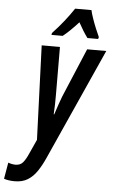

<svg xmlns="http://www.w3.org/2000/svg" viewBox="-148 -808 644 1090"><g transform="rotate(5 174.5 -263.0)"><path d="M-22 240Q-58 240 -83 231L-67 138Q-45 146 -25 146Q2 146 17.5 127.5Q33 109 48 74L84 -5L64 -542H168L169 -270Q169 -242 168.5 -214Q168 -186 166 -158H169Q178 -187 188 -215Q198 -243 205 -262L323 -542H432L148 90Q128 135 105.5 168.5Q83 202 52.5 221Q22 240 -22 240ZM116 -617Q184 -689 235 -766H328Q332 -747 341.5 -719.5Q351 -692 362.5 -664Q374 -636 383 -617L380 -606H319Q293 -641 266 -691Q216 -636 178 -606H114Z"/></g></svg>

Font: Noto Sans ExtraCondensed SemiBold
Style: Italic
Weight: 600
Width: 2
Italic angle: -12°
Designer: Monotype Design Team
Foundry: Monotype Imaging Inc.
Version: Version 2.013; ttfautohint (v1.8.4.7-5d5b)